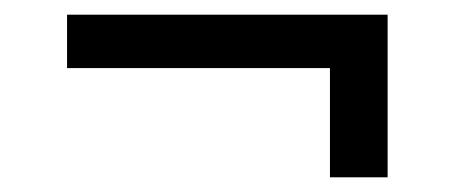

<svg xmlns="http://www.w3.org/2000/svg" viewBox="-20 -391 622 260"><path d="M426.8 -150.9V-298.8H70.8V-371.1H504.9V-150.9Z"/></svg>

Font: Literata Book Medium
Style: Regular
Weight: 500
Designer: Latin by Veronika Burian and Jose Scaglione. Greek by Irene Vlachou. Cyrillic by Vera Evstafieva
Foundry: TypeTogether
Version: Version 2.003;PS 002.003;hotconv 1.0.88;makeotf.lib2.5.64775